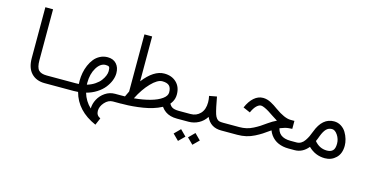

<svg xmlns="http://www.w3.org/2000/svg" viewBox="-90 -1085 3361 1764"><g transform="rotate(15 1591.0 -202.5)"><path d="M530.3 -61V12.2H333Q252.4 12.2 205.6 -37.1Q158.7 -86.4 158.7 -180.2V-663.6H231.9V-180.2Q231.9 -110.4 255.4 -85.7Q278.8 -61 333 -61Z M530.3 -61H608.4Q619.6 -61 638.2 -62Q637.2 -82.5 637.2 -92.8Q637.2 -130.4 644.3 -168.5Q651.4 -206.5 667 -242.7Q682.6 -278.8 705.1 -306.6Q727.5 -334.5 760.3 -351.3Q793 -368.2 832 -368.2Q885.3 -368.2 915.5 -334.7Q945.8 -301.3 945.8 -246.6Q945.8 -211.9 931.4 -175.5Q917 -139.2 890.1 -105.2Q863.3 -71.3 819.8 -43.7Q776.4 -16.1 723.1 -2Q745.6 74.7 802.2 127Q802.7 82 825.4 39.1Q848.1 -3.9 890.1 -32.5Q932.1 -61 982.4 -61H1060.5V12.2H982.4Q939 12.2 904.8 50.5Q870.6 88.9 870.6 130.9Q870.6 174.3 910.6 192.4L881.8 259.8Q694.8 178.7 650.4 10.3Q631.3 12.2 608.4 12.2H530.3Q515.1 12.2 504.4 1.5Q493.7 -9.3 493.7 -24.4Q493.7 -39.6 504.4 -50.3Q515.1 -61 530.3 -61ZM710.9 -74.7Q752 -86.9 784.4 -108.6Q816.9 -130.4 835.2 -154.8Q853.5 -179.2 863 -202.9Q872.6 -226.6 872.6 -246.6Q872.6 -277.8 865 -286.4Q857.4 -294.9 832 -294.9Q782.2 -294.9 746.3 -236.1Q710.4 -177.2 710.4 -92.8Q710.4 -80.1 710.9 -74.7Z M1488.3 -127.9Q1499.5 -92.3 1521.2 -76.7Q1543 -61 1590.8 -61V12.2Q1522.9 12.2 1479.5 -18.8Q1436 -49.8 1418 -104.5ZM1039.6 -61Q1064.5 -61 1077.1 -61.5Q1090.3 -91.3 1102.5 -114.7V-658.2H1175.8V-231.4Q1273.4 -357.9 1373.5 -357.9Q1444.8 -357.9 1489 -315.4Q1533.2 -272.9 1533.2 -201.7Q1533.2 -163.1 1515.4 -131.6Q1497.6 -100.1 1468.3 -78.4Q1439 -56.6 1397.2 -40Q1355.5 -23.4 1312.3 -13.7Q1269 -3.9 1218.5 2.2Q1168 8.3 1125.7 10.3Q1083.5 12.2 1039.6 12.2Q1024.4 12.2 1013.7 1.5Q1002.9 -9.3 1002.9 -24.4Q1002.9 -39.6 1013.7 -50.3Q1024.4 -61 1039.6 -61ZM1160.6 -65.9Q1246.1 -73.7 1313.5 -92.5Q1380.9 -111.3 1420.4 -139.9Q1460 -168.5 1460 -201.7Q1460 -245.1 1439.5 -264.9Q1418.9 -284.7 1373.5 -284.7Q1327.6 -284.7 1267.6 -222.2Q1207.5 -159.7 1160.6 -65.9Z M1733.9 151.9 1790 95.7 1846.2 151.9 1790 207.5ZM1597.2 151.9 1653.3 95.7 1709.5 151.9 1653.3 207.5ZM1590.8 -61H1700.7Q1756.8 -61 1793 -99.4Q1829.1 -137.7 1829.1 -206.5Q1829.1 -234.9 1822.3 -266.1L1894 -279.3Q1906.2 -211.9 1912.1 -185.5Q1921.4 -142.6 1928.7 -119.9Q1936 -97.2 1947.8 -82.8Q1959.5 -68.4 1973.1 -64.7Q1986.8 -61 2011.2 -61H2121.1V12.2H2011.2Q1909.2 12.2 1868.2 -78.6Q1840.8 -35.2 1796.6 -11.5Q1752.4 12.2 1700.7 12.2H1590.8Q1575.7 12.2 1564.9 1.5Q1554.2 -9.3 1554.2 -24.4Q1554.2 -39.6 1564.9 -50.3Q1575.7 -61 1590.8 -61Z M2519.5 -169.9Q2525.4 -113.3 2558.3 -87.2Q2591.3 -61 2651.4 -61V12.2Q2597.7 12.2 2554.2 -6.6Q2510.7 -25.4 2481.4 -65.4Q2452.1 -105.5 2446.3 -162.6ZM2121.1 -61H2164.6Q2199.7 -61 2231.2 -68.1Q2262.7 -75.2 2294.4 -91.6Q2326.2 -107.9 2349.4 -122.8Q2372.6 -137.7 2409.2 -164.1Q2442.4 -188 2483.4 -207.5Q2465.8 -217.3 2431.2 -240.7Q2403.3 -259.8 2385 -271.2Q2366.7 -282.7 2344 -293.2Q2321.3 -303.7 2307.6 -303.7Q2287.6 -303.7 2265.1 -282.2Q2242.7 -260.7 2223.1 -216.3L2155.8 -245.6Q2183.1 -309.1 2222.2 -343Q2261.2 -377 2307.6 -377Q2327.1 -377 2346.4 -371.8Q2365.7 -366.7 2385.7 -355.7Q2405.8 -344.7 2418.7 -336.4Q2431.6 -328.1 2453.1 -312.5Q2544.9 -247.1 2602.5 -247.1H2639.2V-171.4Q2627.9 -170.9 2605.5 -168.9Q2574.2 -166.5 2532.5 -149.4Q2490.7 -132.3 2452.1 -104.5Q2413.1 -76.7 2388.7 -60.8Q2364.3 -44.9 2326.2 -25.4Q2288.1 -5.9 2248.3 3.2Q2208.5 12.2 2164.6 12.2H2121.1Q2106 12.2 2095.2 1.5Q2084.5 -9.3 2084.5 -24.4Q2084.5 -39.6 2095.2 -50.3Q2106 -61 2121.1 -61Z M2651.4 -61H2709.5Q2732.4 -61 2751.7 -72.5Q2771 -84 2785.6 -105.7Q2800.3 -127.4 2810.1 -147.9Q2819.8 -168.5 2830.6 -197.3Q2882.8 -337.4 2993.2 -337.4Q3030.3 -337.4 3060.5 -318.4Q3090.8 -299.3 3108.6 -269.5Q3126.5 -239.7 3135.7 -207.5Q3145 -175.3 3145 -146Q3145 -70.8 3101.8 -29.3Q3058.6 12.2 2997.1 12.2Q2905.8 12.2 2838.9 -53.7Q2785.2 12.2 2709.5 12.2H2651.4Q2636.2 12.2 2625.5 1.5Q2614.7 -9.3 2614.7 -24.4Q2614.7 -39.6 2625.5 -50.3Q2636.2 -61 2651.4 -61ZM2877.9 -119.6Q2925.8 -61 2997.1 -61Q3032.7 -61 3052.2 -79.8Q3071.8 -98.6 3071.8 -146Q3071.8 -189.9 3046.9 -227.1Q3022 -264.2 2993.2 -264.2Q2960.4 -264.2 2938.7 -241.9Q2917 -219.7 2898.9 -171.9Q2889.2 -144 2877.9 -119.6Z"/></g></svg>

Font: AzarMehrMonospaced
Style: SerifBold
Weight: 1
Designer: Amin Abedi
Version: Version 1.00